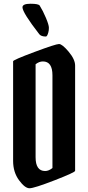

<svg xmlns="http://www.w3.org/2000/svg" viewBox="-20 -1005 471 1025"><path d="M50 -146V-678Q50 -685 164 -727.5Q278 -770 295 -770Q312 -770 346.5 -729Q381 -688 381 -655V-93Q381 -85 271.5 -42.5Q162 0 137.5 0Q113 0 81.5 -43Q50 -86 50 -146ZM221 -92Q240 -92 260 -108V-603Q260 -677 209 -677Q189 -677 170 -662V-166Q170 -92 221 -92ZM238 -832Q232 -810 225 -810Q200 -810 190 -822Q100 -938 100 -966Q100 -985 143 -985Q186 -985 192 -975Q209 -948 225 -910Q241 -872 241 -857Q241 -842 238 -832Z"/></svg>

Font: Pirata One
Style: Regular
Weight: 400
Designer: Rodrigo Fuenzalida, Nicolas Massi
Foundry: Rodrigo Fuenzalida, Nicolas Massi
Version: Version 1.001